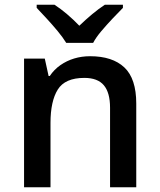

<svg xmlns="http://www.w3.org/2000/svg" viewBox="-20 -786 670 806"><path d="M358 -550Q452 -550 502 -503Q552 -456 552 -351V0H442V-334Q442 -397 416 -428Q390 -459 334 -459Q253 -459 222.5 -410Q192 -361 192 -270V0H81V-540H168L184 -467H189Q207 -494 233.5 -512.5Q260 -531 291.5 -540.5Q323 -550 358 -550ZM258 -606Q244 -629 222 -655.5Q200 -682 176 -708Q152 -734 134 -753V-766H209Q235 -749 261.5 -726.5Q288 -704 313 -678Q340 -704 367 -726.5Q394 -749 420 -766H496V-753Q477 -734 452.5 -708Q428 -682 405.5 -655.5Q383 -629 371 -606Z"/></svg>

Font: Noto Sans Oriya Medium
Style: Regular
Weight: 500
Version: Version 2.003